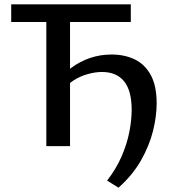

<svg xmlns="http://www.w3.org/2000/svg" viewBox="-20 -678 791 891"><path d="M530 193 477 160Q519 106 544 48.5Q569 -9 580 -64.5Q591 -120 591 -169Q591 -257 556 -300.5Q521 -344 453 -344Q422 -344 386.5 -334Q351 -324 321 -304.5Q291 -285 272 -255L237 -289Q270 -333 310.5 -363Q351 -393 398 -409Q445 -425 498 -425Q558 -425 605 -402.5Q652 -380 679.5 -330Q707 -280 707 -198Q707 -138 690 -70Q673 -2 634.5 66Q596 134 530 193ZM195 0V-658H305V0ZM32 -576V-658H587V-576Z"/></svg>

Font: Ysabeau SC SemiBold
Style: Regular
Weight: 600
Designer: Christian Thalmann (Catharsis Fonts)
Version: Version 2.001;gftools[0.9.30]; featfreeze: smcp